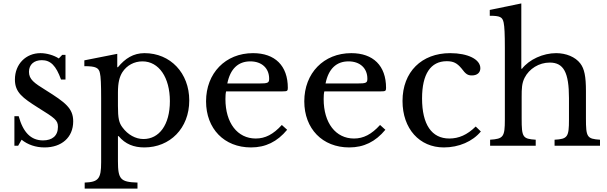

<svg xmlns="http://www.w3.org/2000/svg" viewBox="-20 -850 3543 1120"><path d="M106 -35C142 -6 188 10 240 10C339 10 407 -48 407 -142C407 -218 362 -252 247 -324C179 -366 149 -387 149 -431C149 -474 179 -499 224 -499C275 -499 307 -467 336 -386H362V-530H343L323 -509C294 -528 252 -540 216 -540C132 -540 67 -477 67 -386C67 -311 112 -279 202 -222C300 -161 318 -149 318 -110C318 -57 284 -31 231 -31C161 -31 115 -77 89 -172H64V0H86Z M474 215V250H782V215C683 212 668 196 668 90V-56H672C711 -9 761 10 822 10C971 10 1084 -101 1084 -264C1084 -424 974 -540 823 -540C758 -540 710 -509 668 -458H664V-536L472 -498V-464C538 -464 557 -455 563 -423C568 -405 570 -354 570 -277V97C570 193 554 212 474 215ZM817 -39C771 -39 726 -64 695 -106C674 -133 668 -160 668 -232V-310C668 -368 677 -402 694 -429C720 -469 763 -492 811 -492C907 -492 971 -398 971 -260C971 -121 908 -39 817 -39Z M1655 -93 1624 -121C1574 -66 1527 -42 1472 -42C1365 -42 1295 -133 1295 -272C1295 -290 1296 -306 1299 -317H1628C1655 -317 1659 -319 1659 -337C1659 -467 1584 -540 1456 -540C1295 -540 1182 -423 1182 -259C1182 -99 1288 10 1444 10C1529 10 1597 -23 1655 -93ZM1490 -363H1306C1323 -448 1369 -492 1440 -492C1507 -492 1550 -452 1550 -391C1550 -367 1544 -363 1490 -363Z M2228 -93 2197 -121C2147 -66 2100 -42 2045 -42C1938 -42 1868 -133 1868 -272C1868 -290 1869 -306 1872 -317H2201C2228 -317 2232 -319 2232 -337C2232 -467 2157 -540 2029 -540C1868 -540 1755 -423 1755 -259C1755 -99 1861 10 2017 10C2102 10 2170 -23 2228 -93ZM2063 -363H1879C1896 -448 1942 -492 2013 -492C2080 -492 2123 -452 2123 -391C2123 -367 2117 -363 2063 -363Z M2785 -83 2755 -112C2705 -63 2656 -42 2601 -42C2498 -42 2442 -124 2442 -276C2442 -418 2492 -493 2586 -493C2625 -493 2646 -482 2672 -451C2697 -417 2709 -410 2733 -410C2763 -410 2782 -426 2782 -452C2782 -504 2709 -540 2606 -540C2440 -540 2328 -431 2328 -261C2328 -99 2427 10 2569 10C2657 10 2737 -25 2785 -83Z M3023 -159V-287C3023 -333 3024 -364 3040 -396C3067 -449 3124 -485 3187 -485C3268 -485 3299 -427 3299 -278V-152C3299 -51 3291 -39 3215 -35V0H3480V-35C3404 -40 3398 -50 3398 -159V-319C3398 -404 3389 -449 3365 -480C3336 -518 3282 -540 3224 -540C3148 -540 3067 -503 3025 -449H3021V-830L2837 -792V-758C2897 -758 2911 -751 2918 -718C2923 -694 2925 -649 2925 -571V-152C2925 -51 2916 -40 2839 -35V0H3105V-35C3029 -40 3023 -49 3023 -159Z"/></svg>

Font: Libre Baskerville
Style: Regular
Weight: 400
Designer: Pablo Impallari, Rodrigo Fuenzalida
Foundry: Pablo Impallari, Rodrigo Fuenzalida
Version: Version 1.051;Glyphs 3.2.3 (3260)